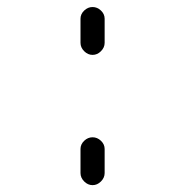

<svg xmlns="http://www.w3.org/2000/svg" viewBox="-20 -540 540 560"><path d="M214.8 -415V-485.4Q214.8 -499 225.6 -509.3Q236.3 -519.5 250 -519.5Q263.7 -519.5 274.4 -509.3Q285.2 -499 285.2 -485.4V-415Q285.2 -401.4 274.4 -390.6Q263.7 -379.9 250 -379.9Q236.3 -379.9 225.6 -390.6Q214.8 -401.4 214.8 -415ZM214.8 -35.2V-105.5Q214.8 -119.1 225.6 -129.4Q236.3 -139.6 250 -139.6Q263.7 -139.6 274.4 -129.4Q285.2 -119.1 285.2 -105.5V-35.2Q285.2 -21.5 274.4 -10.7Q263.7 0 250 0Q236.3 0 225.6 -10.7Q214.8 -21.5 214.8 -35.2Z"/></svg>

Font: Rounded-L Mgen+ 1mn light
Style: Regular
Weight: 200
Designer: [Source Han Sans]
Ryoko NISHIZUKA  (kana & ideographs); Paul D. Hunt (Latin, Greek & Cyrillic); Wenlong ZHANG  (bopomofo
Version: Version 1.059.20150602